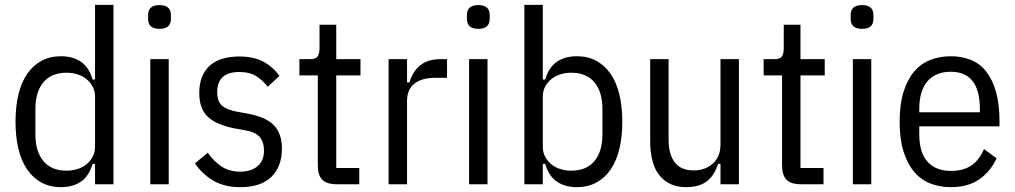

<svg xmlns="http://www.w3.org/2000/svg" viewBox="-20 -760 4185 792"><path d="M372 -84H362Q347 -33 313.5 -10.5Q280 12 232 12Q186 12 151 -7Q116 -26 92 -61Q68 -96 56 -146Q44 -196 44 -258Q44 -320 56 -370Q68 -420 92 -455Q116 -490 151 -509Q186 -528 232 -528Q280 -528 313.5 -505.5Q347 -483 362 -432H372V-740H448V0H372ZM255 -56Q279 -56 300.5 -63Q322 -70 337.5 -83Q353 -96 362.5 -114Q372 -132 372 -154V-362Q372 -384 362.5 -402Q353 -420 337.5 -433Q322 -446 300.5 -453Q279 -460 255 -460Q192 -460 159 -420.5Q126 -381 126 -310V-206Q126 -135 159 -95.5Q192 -56 255 -56Z M638 -641Q591 -641 591 -682V-698Q591 -739 638 -739Q685 -739 685 -698V-682Q685 -641 638 -641ZM600 -516H676V0H600Z M971 12Q907 12 861.5 -14Q816 -40 784 -86L837 -130Q864 -92 895.5 -72Q927 -52 971 -52Q1016 -52 1042.5 -74.5Q1069 -97 1069 -139Q1069 -173 1052 -194Q1035 -215 989 -223L950 -230Q875 -244 838.5 -277Q802 -310 802 -377Q802 -416 814 -444.5Q826 -473 848 -491.5Q870 -510 900.5 -518.5Q931 -527 967 -527Q1025 -527 1064.5 -506.5Q1104 -486 1133 -447L1084 -402Q1067 -426 1039 -444.5Q1011 -463 967 -463Q876 -463 876 -380Q876 -342 895.5 -324.5Q915 -307 959 -299L998 -292Q1077 -278 1110 -243Q1143 -208 1143 -148Q1143 -73 1099.5 -30.5Q1056 12 971 12Z M1369 0Q1328 0 1309.5 -18.5Q1291 -37 1291 -78V-449H1215V-516H1260Q1283 -516 1290.5 -527.5Q1298 -539 1298 -562V-658H1367V-516H1467V-449H1367V-67H1462V0Z M1583 0V-516H1659V-420H1669Q1682 -465 1713.5 -490.5Q1745 -516 1796 -516H1824V-439H1774Q1720 -439 1689.5 -415Q1659 -391 1659 -343V0Z M1953 -641Q1906 -641 1906 -682V-698Q1906 -739 1953 -739Q2000 -739 2000 -698V-682Q2000 -641 1953 -641ZM1915 -516H1991V0H1915Z M2143 -740H2219V-432H2229Q2244 -483 2277.5 -505.5Q2311 -528 2359 -528Q2405 -528 2440 -509Q2475 -490 2499 -455Q2523 -420 2535 -370Q2547 -320 2547 -258Q2547 -196 2535 -146Q2523 -96 2499 -61Q2475 -26 2440 -7Q2405 12 2359 12Q2311 12 2277.5 -10.5Q2244 -33 2229 -84H2219V0H2143ZM2336 -56Q2399 -56 2432 -95.5Q2465 -135 2465 -206V-310Q2465 -381 2432 -420.5Q2399 -460 2336 -460Q2312 -460 2290.5 -453Q2269 -446 2253.5 -433Q2238 -420 2228.5 -402Q2219 -384 2219 -362V-154Q2219 -132 2228.5 -114Q2238 -96 2253.5 -83Q2269 -70 2290.5 -63Q2312 -56 2336 -56Z M2952 -84H2942Q2927 -36 2895.5 -12Q2864 12 2810 12Q2741 12 2701.5 -35Q2662 -82 2662 -180V-516H2738V-185Q2738 -123 2763.5 -90Q2789 -57 2842 -57Q2888 -57 2920 -85Q2952 -113 2952 -164V-516H3028V0H2952Z M3284 0Q3243 0 3224.5 -18.5Q3206 -37 3206 -78V-449H3130V-516H3175Q3198 -516 3205.5 -527.5Q3213 -539 3213 -562V-658H3282V-516H3382V-449H3282V-67H3377V0Z M3536 -641Q3489 -641 3489 -682V-698Q3489 -739 3536 -739Q3583 -739 3583 -698V-682Q3583 -641 3536 -641ZM3498 -516H3574V0H3498Z M3902 12Q3857 12 3818 -3Q3779 -18 3751 -51Q3723 -84 3707 -135Q3691 -186 3691 -258Q3691 -330 3707 -381Q3723 -432 3751 -465Q3779 -498 3818 -513Q3857 -528 3902 -528Q3947 -528 3984.5 -513Q4022 -498 4048 -465Q4074 -432 4088.5 -381Q4103 -330 4103 -258V-239H3772V-206Q3772 -130 3806.5 -92.5Q3841 -55 3902 -55Q3954 -55 3987 -77.5Q4020 -100 4039 -145L4091 -107Q4067 -54 4020.5 -21Q3974 12 3902 12ZM3902 -464Q3840 -464 3806 -425Q3772 -386 3772 -310V-297H4022V-310Q4022 -464 3902 -464Z"/></svg>

Font: IBM Plex Sans Condensed
Style: Regular
Weight: 400
Width: 3
Designer: Mike Abbink, Paul van der Laan, Pieter van Rosmalen
Foundry: Bold Monday
Version: Version 1.1